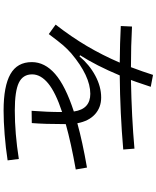

<svg xmlns="http://www.w3.org/2000/svg" viewBox="81 -938 893 1096"><g transform="rotate(90 528.0 -389.5)"><path d="M887 -50 895 14Q824 25 747.5 31Q671 37 611 37Q471 37 402.5 -2Q334 -41 334 -124Q334 -198 401.5 -257Q469 -316 616 -364Q609 -412 583.5 -435Q558 -458 515 -458Q414 -458 285 -350Q259 -327 239 -304Q219 -281 174 -221L120 -260Q190 -350 242.5 -439Q295 -528 337 -626Q223 -627 128 -632L131 -696Q240 -690 363 -690Q389 -759 407 -816L475 -803Q466 -776 459 -755.5Q452 -735 447 -720Q439 -700 436 -690Q650 -694 828 -710L833 -646Q625 -628 410 -626Q354 -492 295 -400L301 -396Q349 -453 411.5 -486.5Q474 -520 536 -520Q593 -520 632 -484.5Q671 -449 683 -384Q787 -413 936 -439L947 -375Q795 -348 688 -318Q688 -196 682 -124L612 -123Q619 -211 619 -297Q507 -260 455.5 -217.5Q404 -175 404 -126Q404 -73 452 -50Q500 -27 610 -27Q741 -27 887 -50Z"/></g></svg>

Font: PlemolJP
Style: Regular
Weight: 400
Monospace: yes
Version: v2.0.4; ttfautohint (v1.8.4.7-5d5b-dirty) -l 6 -r 45 -G 200 